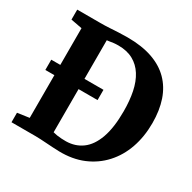

<svg xmlns="http://www.w3.org/2000/svg" viewBox="-166 -918 1096 1094"><g transform="rotate(30 382.5 -371.0)"><path d="M355.5 8Q336.5 7.5 314.8 6.2Q293 5 271.8 3.5Q250.5 2 230.8 1Q211 0 196 0H39V-62.5L116.5 -73.5V-663.5L42.5 -677.5V-743H194.5Q226.5 -743 254.8 -744.8Q283 -746.5 311 -748Q339 -749.5 370.5 -749.5Q464 -749.5 533 -725.8Q602 -702 647.2 -656.5Q692.5 -611 714.8 -545.5Q737 -480 737 -397Q737 -308 711 -233.2Q685 -158.5 635 -103.8Q585 -49 514.8 -19.5Q444.5 10 355.5 8ZM362 -61Q422.5 -62 467.2 -95Q512 -128 536.8 -196.8Q561.5 -265.5 561.5 -373.5Q561.5 -443.5 549.8 -500.5Q538 -557.5 512.2 -598.2Q486.5 -639 446 -661.2Q405.5 -683.5 348.5 -683.5Q331 -683.5 317.2 -681.8Q303.5 -680 293 -678.2Q282.5 -676.5 275.5 -676V-70.5Q288.5 -67 302.5 -64.8Q316.5 -62.5 331.5 -61.8Q346.5 -61 362 -61ZM57 -354.5V-422H400.5V-354.5Z"/></g></svg>

Font: Merriweather 20pt ExtraBold
Style: Regular
Weight: 800
Version: Version 2.100